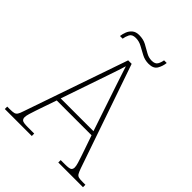

<svg xmlns="http://www.w3.org/2000/svg" viewBox="-243 -996 1127 1127"><g transform="rotate(45 320.5 -432.5)"><path d="M-4 0V-20H18Q41 -20 52 -23Q63 -26 69.5 -36Q76 -46 83 -68L306 -714H335L558 -68Q566 -46 572 -36Q578 -26 589 -23Q600 -20 623 -20H645V0H440V-20H474Q512 -20 520.5 -27Q529 -34 529 -48Q529 -60 523 -80Q517 -100 510.5 -119Q504 -138 501 -147L465 -251H176L140 -147Q137 -138 130.5 -119Q124 -100 118 -80Q112 -60 112 -48Q112 -34 121 -27Q130 -20 167 -20H220V0ZM184 -276H456L379 -505Q370 -532 359 -564.5Q348 -597 338 -628Q328 -659 321 -680Q317 -665 306.5 -634Q296 -603 285 -570.5Q274 -538 266 -515ZM405 -784Q374 -784 347.5 -798Q321 -812 296.5 -825.5Q272 -839 245 -839Q215 -839 205.5 -820Q196 -801 193 -781H171Q173 -799 180.5 -818.5Q188 -838 204 -851.5Q220 -865 247 -865Q281 -865 306.5 -851.5Q332 -838 355.5 -824Q379 -810 405 -810Q433 -810 442.5 -826.5Q452 -843 455 -863H477Q474 -834 459.5 -809Q445 -784 405 -784Z"/></g></svg>

Font: Noto Serif Tamil Thin
Style: Regular
Weight: 100
Designer: Indian Type Foundry, Tom Grace, and the Monotype Design Team
Foundry: Monotype Imaging Inc.
Version: Version 2.004; ttfautohint (v1.8.4.7-5d5b)